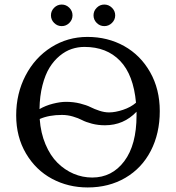

<svg xmlns="http://www.w3.org/2000/svg" viewBox="-20 -822 781 852"><path d="M583.5 -366.2Q572.3 -490.2 512.9 -552Q453.6 -613.8 355 -613.8Q325.7 -613.8 298.3 -604.7Q271 -595.7 245.1 -574.5Q219.2 -553.2 200 -522.2Q180.7 -491.2 168.5 -443.8Q156.2 -396.5 155.3 -337.9Q182.1 -353.5 214.8 -361.8Q247.6 -370.1 272.9 -370.1Q306.2 -370.1 335.2 -362.8Q364.3 -355.5 381.6 -346.7Q398.9 -337.9 421.1 -330.6Q443.4 -323.2 463.9 -323.2Q491.7 -323.2 526.1 -334.7Q560.5 -346.2 583.5 -366.2ZM585.9 -326.2Q528.8 -266.1 445.8 -266.1Q415 -266.1 387.9 -273.2Q360.8 -280.3 344.2 -289.1Q327.6 -297.9 303.7 -304.9Q279.8 -312 254.9 -312Q197.3 -312 156.2 -293.9Q160.6 -231.9 181.9 -181.6Q203.1 -131.3 235.1 -99.6Q267.1 -67.9 306.6 -51Q346.2 -34.2 389.2 -34.2Q477.1 -34.2 531.5 -106.7Q585.9 -179.2 585.9 -310.1ZM689 -329.1Q689 -230 649.2 -152.8Q609.4 -75.7 536.4 -33Q463.4 9.8 369.1 9.8Q282.7 9.8 210.9 -28.6Q139.2 -66.9 95.5 -140.6Q51.8 -214.4 51.8 -310.1Q51.8 -406.7 93.3 -486.6Q134.8 -566.4 207.3 -612.3Q279.8 -658.2 368.2 -658.2Q458 -658.2 530.8 -617.7Q603.5 -577.1 646.2 -501.7Q689 -426.3 689 -329.1ZM220.2 -720.2Q206.1 -734.4 206.1 -753.9Q206.1 -773.4 220.2 -787.6Q234.4 -801.8 253.9 -801.8Q273.4 -801.8 287.6 -787.6Q301.8 -773.4 301.8 -753.9Q301.8 -734.4 287.6 -720.2Q273.4 -706.1 253.9 -706.1Q234.4 -706.1 220.2 -720.2ZM409.2 -720.2Q395 -734.4 395 -753.9Q395 -773.4 409.2 -787.6Q423.3 -801.8 442.9 -801.8Q462.4 -801.8 476.8 -787.6Q491.2 -773.4 491.2 -753.9Q491.2 -734.4 476.8 -720.2Q462.4 -706.1 442.9 -706.1Q423.3 -706.1 409.2 -720.2Z"/></svg>

Font: Linux Biolinum
Style: Regular
Weight: 400
Designer: Philipp H. Poll
Foundry: Philipp H. Poll
Version: Version 0.6.4